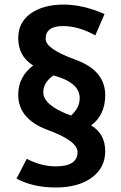

<svg xmlns="http://www.w3.org/2000/svg" viewBox="-20 -746 526 834"><path d="M222.2 68.4Q123 68.4 51.8 29.8L96.2 -56.2Q158.7 -23.4 222.2 -23.4Q316.9 -23.4 316.9 -85.4Q316.9 -133.8 188 -181.2Q59.1 -228.5 59.1 -334.5Q59.1 -412.1 124 -461.4Q59.1 -502.4 59.1 -580.1Q59.1 -648.9 113.5 -687.5Q168 -726.1 256.8 -726.1Q339.8 -726.1 434.1 -685.1L394 -592.3Q321.3 -632.8 253.9 -632.8Q178.2 -632.8 178.2 -577.1Q178.2 -533.7 307.6 -486.8Q437 -439.9 437 -333Q437 -246.6 376 -201.2Q437 -164.6 437 -89.4Q437 -17.1 378.7 25.6Q320.3 68.4 222.2 68.4ZM288.1 -244.1Q326.2 -276.9 326.2 -320.3Q326.2 -387.7 211.9 -418.5Q168 -387.7 168 -345.2Q168 -288.1 288.1 -244.1Z"/></svg>

Font: Cadman
Style: Bold
Weight: 700
Designer: Paul James MIller
Foundry: High-Logic / Made with FontCreator
Version: Version 2.114;March 28, 2021;FontCreator 13.0.0.2683 64-bit